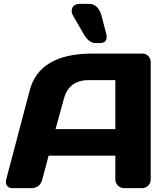

<svg xmlns="http://www.w3.org/2000/svg" viewBox="-20 -979 874 999"><path d="M12.2 -44.9 134.8 -509.8Q185.5 -699.7 459 -700.2H722.2Q740.2 -700.2 752.2 -687Q764.2 -673.8 764.2 -654.8V-44.9Q764.2 -25.9 751 -12.9Q737.8 0 717.8 0H626Q606.9 0 593.5 -13.7Q580.1 -27.3 580.1 -45.9V-168.9H232.9L200.2 -45.9Q188 0 142.1 0H45.9Q26.9 0 18.6 -10.5Q10.3 -21 10.5 -29.5Q10.7 -38.1 12.2 -44.9ZM269 -307.1H580.1V-562H440.9Q337.9 -562 312 -463.9ZM398.9 -959H442.9Q487.8 -959 506.8 -902.8L530.8 -811Q534.7 -796.9 535.2 -786.6Q535.2 -754.9 499 -754.9H476.1Q442.9 -754.9 416 -800.8L362.8 -893.1Q353 -908.7 353 -919.9Q353 -959 398.9 -959Z"/></svg>

Font: Days One
Style: Regular
Weight: 400
Designer: Alexander Kalachev, Alexey Maslov, Jovanny Lemonad
Foundry: Alexander Kalachev, Alexey Maslov, Jovanny Lemonad
Version: Version 1.002